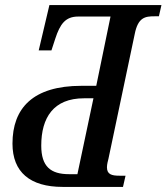

<svg xmlns="http://www.w3.org/2000/svg" viewBox="-20 -734 654 754"><path d="M226 0H463L473 -44H449C419 -44 400 -49 400 -77C400 -89 404 -103 406 -111L509 -600C522 -666 550 -670 587 -670H604L614 -714H174L132 -536H182L197 -582C216 -640 237 -669 287 -669H414L358 -397H300C109 -397 29 -309 29 -170C29 -58 98 0 226 0ZM251 -50C179 -50 142 -80 142 -162C142 -272 190 -348 310 -348H347L284 -50Z"/></svg>

Font: Noto Serif Condensed Medium
Style: Italic
Weight: 500
Width: 3
Italic angle: -12°
Designer: Monotype Design Team
Foundry: Monotype Imaging Inc.
Version: Version 2.013